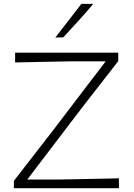

<svg xmlns="http://www.w3.org/2000/svg" viewBox="-20 -990 703 1010"><path d="M53 0V-38.5Q81.5 -75.5 118.5 -123.2Q155.5 -171 193.8 -220.2Q232 -269.5 264.5 -311.5L536 -667.5H358.5Q291.5 -666.5 216 -664.8Q140.5 -663 59.5 -661.5V-713H602V-668.5Q553.5 -606 505 -543.8Q456.5 -481.5 407.5 -418.5L123.5 -45.5H285.5Q333 -46.5 391.2 -47.5Q449.5 -48.5 506 -49.8Q562.5 -51 605.5 -52V0ZM271 -792.5Q305.5 -837 339.8 -881.2Q374 -925.5 408 -969.5H470.5Q434 -926 393.8 -881.8Q353.5 -837.5 313 -793.5Z"/></svg>

Font: Commissioner Loud ExtraLight
Style: Regular
Weight: 200
Designer: Kostas Bartsokas
Foundry: Kostas Bartsokas
Version: Version 1.000; ttfautohint (v1.8.3)